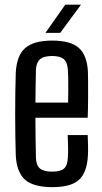

<svg xmlns="http://www.w3.org/2000/svg" viewBox="-20 -778 429 806"><path d="M200.4 7.6Q119.7 7.6 84.8 -23.9Q49.9 -55.4 46.2 -125.9Q45.1 -161.6 44.4 -205.7Q43.7 -249.9 43.7 -297.1Q43.7 -344.3 44.3 -389.8Q44.8 -435.3 46.2 -472.9Q50.1 -545.7 86.1 -576.6Q122.1 -607.6 199.2 -607.6Q277.3 -607.6 311.5 -576.3Q345.8 -544.9 349.1 -476.5Q349.6 -464.5 349.8 -432.9Q350.1 -401.2 349.8 -360.8Q349.6 -320.5 348.1 -283.7H128.6Q128.6 -243.6 129.3 -202Q130.1 -160.4 130.8 -117.2Q131.8 -83.7 147.8 -70.6Q163.7 -57.5 198.8 -57.5Q234.3 -57.5 248.9 -70.6Q263.5 -83.7 265 -117.4Q266 -132.8 265.9 -158.1Q265.7 -183.4 264.2 -211.1H348.1Q349.1 -195.2 349.6 -168.8Q350.1 -142.4 349.1 -125.9Q345.4 -54.3 311.8 -23.4Q278.2 7.6 200.4 7.6ZM128.8 -347.4H266Q266.4 -374.7 266.6 -402.7Q266.8 -430.8 266.4 -452.6Q265.9 -474.3 265 -483.6Q263.1 -516.7 247.7 -529.8Q232.3 -542.9 199.2 -542.9Q162.2 -542.9 147 -528.4Q131.8 -514 130.8 -483.6Q130.3 -450.1 129.5 -415.6Q128.8 -381.2 128.8 -347.4ZM170.8 -640 253.9 -758.3H320L232.7 -640Z"/></svg>

Font: Big Shoulders Thin
Style: Regular
Weight: 100
Version: Version 2.002